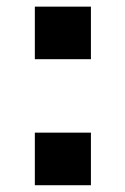

<svg xmlns="http://www.w3.org/2000/svg" viewBox="-20 -547 370 567"><path d="M82.9 -372.2V-527.4H248.5V-372.2ZM82.9 0V-155.3H248.5V0Z"/></svg>

Font: Archivo SemiBold SemiExpanded
Style: Regular
Weight: 600
Width: 6
Version: Version 2.001